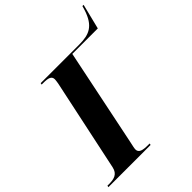

<svg xmlns="http://www.w3.org/2000/svg" viewBox="-261 -995 1129 1129"><g transform="rotate(-45 303.5 -430.5)"><path d="M-24 0H327L329 -10H316C273 -10 245 -16 245 -44C245 -54 249 -70 255 -98L380 -704H592L631 -861H621L613 -834C581 -736 532 -714 448 -714H127L125 -704H138C179 -704 202 -698 202 -671C202 -663 200 -652 198 -639L76 -64C66 -19 34 -10 -8 -10H-22Z"/></g></svg>

Font: Noto Serif Display SemiCondensed ExtraBold
Style: Italic
Weight: 800
Width: 4
Italic angle: -12°
Designer: Monotype Design Team
Foundry: Monotype Imaging Inc.
Version: Version 2.009